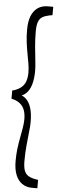

<svg xmlns="http://www.w3.org/2000/svg" viewBox="-67 -955 339 1106"><g transform="rotate(5 102.5 -401.5)"><path d="M1 -377.4V-424.8Q30.3 -432.1 49.3 -446.8Q68.4 -461.4 76.7 -483.6Q85 -505.9 85 -535.6Q85 -559.6 80.3 -587.4Q75.7 -615.2 69.8 -645.5Q64 -675.8 59.8 -709.5Q55.7 -743.2 55.7 -780.8Q55.7 -829.1 68.4 -860.8Q81.1 -892.6 105.2 -909.2Q129.4 -925.8 162.6 -925.8H194.3V-877.4L174.8 -874Q150.9 -869.1 135.7 -859.6Q120.6 -850.1 113.5 -830.6Q106.4 -811 106.4 -775.9Q106.4 -730 110.4 -687.5Q114.3 -645 118.4 -609.1Q122.6 -573.2 122.6 -549.3Q122.6 -503.4 112.5 -469.2Q102.5 -435.1 81.3 -415.8Q60.1 -396.5 25.9 -395V-407.7Q59.1 -406.7 80.8 -387.2Q102.5 -367.7 112.5 -334.2Q122.6 -300.8 122.6 -253.4Q122.6 -229.5 118.4 -194.3Q114.3 -159.2 110.4 -115.7Q106.4 -72.3 106.4 -26.9Q106.4 8.3 113.5 27.8Q120.6 47.4 135.7 57.1Q150.9 66.9 174.8 71.8L194.3 75.2V123.5H162.6Q129.4 123.5 105.2 106.4Q81.1 89.4 68.4 57.1Q55.7 24.9 55.7 -22.5Q55.7 -60.1 59.8 -93.3Q64 -126.5 69.8 -157Q75.7 -187.5 80.3 -215.3Q85 -243.2 85 -266.6Q85 -296.4 76.7 -319.1Q68.4 -341.8 49.3 -356.7Q30.3 -371.6 1 -377.4Z"/></g></svg>

Font: Scarab Serif
Style: Condensed
Weight: 400
Designer: John Roberts
Foundry: Scarab
Version: 1.0